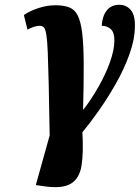

<svg xmlns="http://www.w3.org/2000/svg" viewBox="-20 -565 585 804"><path d="M165 215 130 210 188 2Q186 -128 184 -212.5Q182 -297 180 -346.5Q178 -396 174 -420Q170 -444 163.5 -450.5Q157 -457 146 -457Q125 -457 95 -441L80 -502Q106 -520 142 -531.5Q178 -543 212 -543Q246 -543 269 -534.5Q292 -526 305 -501Q318 -476 324 -428Q330 -380 330.5 -301.5Q331 -223 328 -107H330Q361 -147 391 -199Q421 -251 440 -303.5Q459 -356 459 -396Q459 -430 443.5 -443.5Q428 -457 406 -457Q408 -496 426.5 -520.5Q445 -545 480 -545Q508 -545 526.5 -524.5Q545 -504 545 -459Q545 -402 522.5 -339Q500 -276 465 -214.5Q430 -153 392.5 -100Q355 -47 325 -11Q330 74 321.5 128Q313 182 277 204Q241 226 165 215Z"/></svg>

Font: Noto Serif ExtraCondensed ExtraBold
Style: Italic
Weight: 800
Width: 2
Italic angle: -12°
Designer: Monotype Design Team
Foundry: Monotype Imaging Inc.
Version: Version 2.013